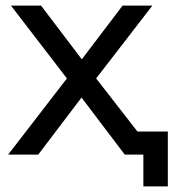

<svg xmlns="http://www.w3.org/2000/svg" viewBox="-20 -550 617 683"><path d="M322 -271 469 -82H577V113H490V0H423V-1L270 -203L116 0H9L218 -271L19 -530H126L271 -339L416 -530H522Z"/></svg>

Font: false
Style: Regular
Weight: 500
Designer: Julieta Ulanovsky
Foundry: Julieta Ulanovsky
Version: Version 7.222;hotconv 1.0.109;makeotfexe 2.5.65596